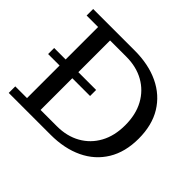

<svg xmlns="http://www.w3.org/2000/svg" viewBox="-153 -891 1100 1100"><g transform="rotate(45 397.0 -341.0)"><path d="M31 0V-53H126V-317H33V-366H126V-629H33V-682H370Q482 -682 566 -642Q650 -602 696.5 -526Q743 -450 743 -341Q743 -233 696.5 -156.5Q650 -80 566 -40Q482 0 370 0ZM373 -317H229V-60H361Q442 -60 503.5 -94.5Q565 -129 599.5 -192Q634 -255 634 -341Q634 -428 599.5 -491Q565 -554 503.5 -588.5Q442 -623 361 -623H229V-366H373Z"/></g></svg>

Font: Montagu Slab 16pt
Style: Regular
Weight: 400
Designer: Florian Karsten
Foundry: Florian Karsten
Version: Version 1.000; ttfautohint (v1.8.3)